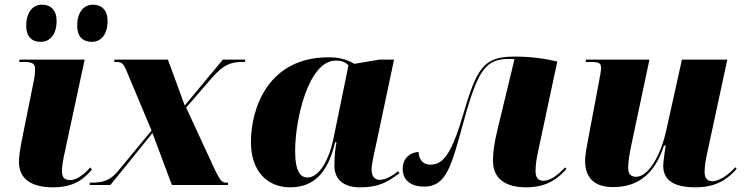

<svg xmlns="http://www.w3.org/2000/svg" viewBox="-20 -791 3182 821"><path d="M373 -612C405 -612 440 -635 440 -702C440 -748 414 -771 378 -771C335 -771 310 -735 310 -681C310 -635 334 -612 373 -612ZM154 -612C187 -612 222 -635 222 -702C222 -748 197 -771 159 -771C118 -771 92 -735 92 -681C92 -635 116 -612 154 -612ZM207 10C297 10 339 -26 373 -66L366 -75C345 -51 311 -21 281 -21C256 -21 246 -32 245 -55C244 -75 249 -105 258 -145L342 -536H64L62 -526H84C122 -526 130 -517 130 -493C130 -473 126 -451 121 -428L77 -210C64 -147 61 -117 61 -99C61 -26 114 10 207 10Z M363 0H452L632 -222L715 0H954L956 -10H948C931 -10 922 -14 892 -80L776 -331L887 -459C936 -515 968 -526 1016 -526H1027L1029 -536H933L770 -340L698 -536H470L468 -526H479C503 -526 509 -516 521 -488L628 -233L486 -61C454 -23 427 -10 372 -10H364Z M1221 10C1320 10 1382 -50 1413 -183H1419C1414 -156 1410 -130 1410 -82C1410 -23 1451 10 1518 10C1606 10 1640 -16 1688 -50L1682 -59C1666 -45 1632 -22 1604 -22C1584 -22 1569 -34 1569 -66C1569 -92 1582 -146 1587 -168L1665 -536H1602L1495 -518C1466 -536 1430 -546 1385 -546C1127 -546 1053 -329 1053 -183C1053 -59 1123 10 1221 10ZM1295 -32C1265 -32 1242 -57 1242 -146C1242 -278 1298 -532 1416 -532C1438 -532 1458 -526 1470 -511L1406 -199C1387 -107 1345 -32 1295 -32Z M2230 10C2320 10 2368 -29 2402 -69L2396 -75C2354 -30 2325 -18 2303 -18C2283 -18 2270 -30 2270 -60C2270 -87 2275 -117 2283 -153L2363 -528C2303 -542 2246 -549 2179 -549C2044 -549 2018 -497 1957 -290C1904 -111 1865 -87 1820 -87C1781 -87 1770 -120 1770 -141C1745 -141 1702 -123 1702 -69C1702 -16 1742 7 1794 7C1890 7 1911 -84 1963 -273C2025 -499 2060 -539 2158 -539C2169 -539 2176 -538 2180 -538L2108 -240C2094 -182 2088 -144 2088 -103C2088 -26 2143 10 2230 10Z M2954 10C3047 10 3095 -29 3130 -69L3124 -76C3100 -47 3056 -16 3026 -16C3004 -16 2993 -30 2993 -55C2993 -76 2996 -101 3003 -132L3090 -536H2896L2829 -234C2806 -128 2753 -35 2700 -35C2678 -35 2666 -47 2666 -73C2666 -95 2671 -131 2679 -168L2757 -536H2486L2484 -526H2509C2547 -526 2550 -517 2550 -499C2550 -488 2547 -473 2541 -440L2498 -212C2492 -178 2482 -135 2482 -102C2482 -43 2510 9 2601 9C2700 9 2777 -38 2819 -168H2827C2824 -158 2816 -95 2816 -83C2816 -33 2844 10 2954 10Z"/></svg>

Font: Noto Serif Display Black
Style: Italic
Weight: 900
Italic angle: -12°
Designer: Monotype Design Team
Foundry: Monotype Imaging Inc.
Version: Version 2.009